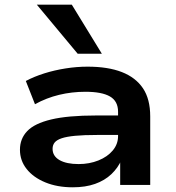

<svg xmlns="http://www.w3.org/2000/svg" viewBox="-20 -788 748 818"><path d="M290 10Q224 10 173 -11Q122 -32 93.5 -68Q65 -104 65 -150Q65 -197 96 -229.5Q127 -262 198 -279Q269 -296 389 -296H502V-213H393Q337 -213 300.5 -209.5Q264 -206 243 -199Q222 -192 213 -181Q204 -170 204 -154Q204 -123 233.5 -106Q263 -89 315 -89Q361 -89 399.5 -104.5Q438 -120 460.5 -147Q483 -174 483 -208V-312Q483 -357 448.5 -377Q414 -397 344 -397Q286 -397 232 -384Q178 -371 129 -344L90 -443Q126 -462 169 -475.5Q212 -489 259.5 -496.5Q307 -504 353 -504Q440 -504 499 -481Q558 -458 589 -412Q620 -366 620 -292V0H492V-108H498Q483 -73 454.5 -46Q426 -19 385 -4.5Q344 10 290 10ZM311 -559 137 -768H286L414 -559Z"/></svg>

Font: Nunito Sans 10pt Expanded
Style: Bold
Weight: 700
Width: 7
Designer: Vernon Adams
Foundry: Vernon Adams
Version: Version 3.101;gftools[0.9.27]